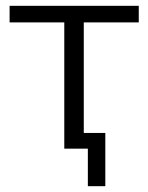

<svg xmlns="http://www.w3.org/2000/svg" viewBox="-20 -511 509 660"><path d="M282 129V0H201V-434H13V-491H457V-434H268V-54H342V129Z"/></svg>

Font: Nunito Sans 9pt Light
Style: Regular
Weight: 300
Version: Version 3.101;gftools[0.9.27]